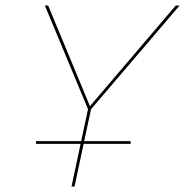

<svg xmlns="http://www.w3.org/2000/svg" viewBox="-20 -678 673 698"><path d="M286 -165H455V-155H284L251 0H240L273 -155H111V-165H275L300 -281L143 -658H155L307 -292L619 -658H633L311 -281Z"/></svg>

Font: Ysabeau Hairline
Style: Italic
Weight: 100
Italic angle: -12°
Designer: Christian Thalmann (Catharsis Fonts)
Version: Version 0.003